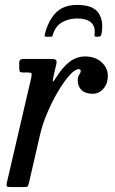

<svg xmlns="http://www.w3.org/2000/svg" viewBox="-20 -759 468 779"><path d="M76.5 -520H183Q200.5 -520 206 -516.5Q211.5 -513 208.5 -499L197 -449Q192 -428 195 -428.5Q198 -429 210 -448Q233 -485 261.5 -507.5Q290 -530 325.5 -530Q366 -530 391.8 -506.8Q417.5 -483.5 417.5 -451Q417.5 -419.5 399.5 -399Q381.5 -378.5 355.5 -378.5Q327 -378.5 311.2 -393.2Q295.5 -408 295.5 -433Q295.5 -447.5 301.5 -456Q307.5 -464.5 307.5 -471Q307.5 -478.5 299 -478.5Q284.5 -478.5 262.2 -453.8Q240 -429 216 -388.8Q192 -348.5 171.8 -301Q151.5 -253.5 141.5 -208.5L97.5 -17Q94.5 -5.5 92 -2.8Q89.5 0 75 0H24Q8.5 0 7 -5Q5.5 -10 8.5 -21L106.5 -442.5Q109.5 -458 107.8 -461.5Q106 -465 91 -465H72.5Q62 -465 60 -469.2Q58 -473.5 58 -486V-505.5Q58 -520 76.5 -520ZM293 -739Q357.5 -739 379.8 -706.2Q402 -673.5 391.5 -619.5Q389.5 -610 378 -610H371Q362.5 -610 363.5 -618Q368 -652 349.2 -668Q330.5 -684 294 -684Q259.5 -684 233.5 -669.5Q207.5 -655 196.5 -624.5Q194 -617.5 193.2 -613.8Q192.5 -610 183.5 -610H170Q162 -610 161.2 -612.2Q160.5 -614.5 162.5 -622Q175.5 -674.5 206.2 -706.8Q237 -739 293 -739Z"/></svg>

Font: Besley* Narrow
Style: Italic
Weight: 400
Width: 4
Italic angle: -13°
Designer: Owen Earl
Foundry: indestructible type*
Version: Version 3.000; ttfautohint (v1.8.3)